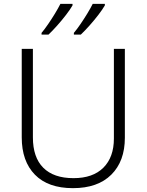

<svg xmlns="http://www.w3.org/2000/svg" viewBox="-20 -968 762 998"><path d="M629 -252Q629 -130 558.5 -60Q488 10 359 10Q230 10 161.5 -60Q93 -130 93 -254V-714H151V-254Q151 -150 205 -96Q259 -42 362 -42Q463 -42 517.5 -96.5Q572 -151 572 -248V-714H629ZM525 -940Q513 -919 491.5 -891Q470 -863 445.5 -835.5Q421 -808 400 -788H364V-797Q380 -816 398.5 -843Q417 -870 434 -898Q451 -926 462 -948H525ZM357 -940Q345 -919 323.5 -891Q302 -863 277.5 -835.5Q253 -808 232 -788H196V-797Q212 -816 230.5 -843Q249 -870 266 -898Q283 -926 294 -948H357Z"/></svg>

Font: Noto Sans Myanmar Light
Style: Regular
Weight: 300
Designer: Monotype Design Team
Foundry: Monotype Imaging Inc.
Version: Version 2.107; ttfautohint (v1.8.4.7-5d5b)